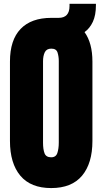

<svg xmlns="http://www.w3.org/2000/svg" viewBox="-20 -959 528 987"><path d="M243.2 7.8Q137.7 7.8 84.5 -55.9Q31.2 -119.6 31.2 -234.4V-642.6Q31.2 -753.4 85.9 -810.3Q140.6 -867.2 244.1 -867.2H281.2Q337.4 -867.2 337.4 -928.2V-939.5H473.1V-932.1Q473.1 -880.9 457.3 -846.9Q441.4 -813 414.6 -793.9Q455.1 -737.8 455.1 -642.6V-234.4Q455.1 -119.6 401.9 -55.9Q348.6 7.8 243.2 7.8ZM243.2 -150.4Q267.6 -150.4 274.9 -172.6Q282.2 -194.8 282.2 -226.1V-645.5Q282.2 -668.5 275.9 -688.7Q269.5 -709 244.1 -709Q219.2 -709 210.2 -690.2Q201.2 -671.4 201.2 -644V-225.1Q201.2 -191.4 209 -170.9Q216.8 -150.4 243.2 -150.4Z"/></svg>

Font: webenart
Style: Regular
Weight: 400
Designer: Vernon Adams
Foundry: Vernon Adams
Version: Version 2.116; ttfautohint (v1.8.3)